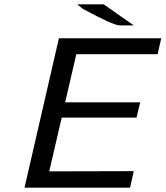

<svg xmlns="http://www.w3.org/2000/svg" viewBox="-20 -873 770 893"><path d="M339 -853H462L602 -755H536Q507 -755 365 -832ZM94 0 254 -695H730L713 -621H335L283 -397H632L615 -326H267L209 -76L602 -77L585 0Z"/></svg>

Font: Coval
Style: Book Italic
Weight: 350
Foundry: Context Ltd
Version: Version 001.000